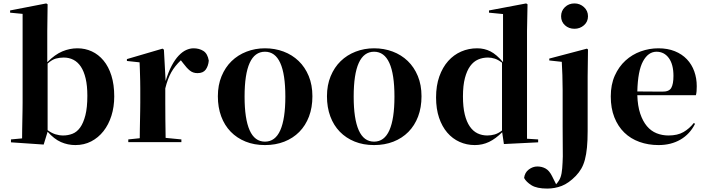

<svg xmlns="http://www.w3.org/2000/svg" viewBox="-20 -838 4129 1121"><path d="M256 -656V-475Q301 -520 344 -538Q387 -556 432 -556Q477 -556 516 -538Q555 -520 584.5 -484.5Q614 -449 630.5 -396.5Q647 -344 647 -275Q647 -214 630.5 -162Q614 -110 584 -72Q554 -34 512.5 -12.5Q471 9 420 9Q376 9 336 -8.5Q296 -26 258 -69L235 6L44 -7V-24L109 -30Q109 -54 109.5 -82Q110 -110 110.5 -137.5Q111 -165 111.5 -191Q112 -217 112 -238V-757L39 -764V-777L250 -818L258 -813ZM352 -502Q328 -502 306 -496Q284 -490 258 -467V-78Q281 -61 303.5 -54Q326 -47 349 -47Q377 -47 403 -57Q429 -67 448 -93.5Q467 -120 478.5 -165Q490 -210 490 -279Q490 -338 480 -380Q470 -422 452 -449Q434 -476 408.5 -489Q383 -502 352 -502Z M937 -548 947 -365Q963 -418 982.5 -454.5Q1002 -491 1023.5 -513.5Q1045 -536 1067 -546Q1089 -556 1110 -556Q1143 -556 1167.5 -540.5Q1192 -525 1199 -484Q1196 -452 1181 -431.5Q1166 -411 1133 -411Q1107 -411 1088.5 -426Q1070 -441 1050 -468L1036 -486Q1001 -453 980 -416Q959 -379 945 -322V-238Q945 -196 945.5 -139.5Q946 -83 947 -33L1039 -24V-8H729V-24L796 -31Q796 -55 796.5 -82.5Q797 -110 797.5 -137.5Q798 -165 798.5 -191Q799 -217 799 -238V-321Q799 -345 798.5 -364.5Q798 -384 797.5 -401.5Q797 -419 796.5 -436Q796 -453 795 -474L721 -482V-493L929 -554Z M1408 -274Q1408 -144 1437.5 -77.5Q1467 -11 1527 -11Q1587 -11 1616.5 -77.5Q1646 -144 1646 -274Q1646 -536 1527 -536Q1408 -536 1408 -274ZM1804 -276Q1804 -210 1784 -157.5Q1764 -105 1727.5 -68Q1691 -31 1640 -11Q1589 9 1527 9Q1464 9 1413.5 -11.5Q1363 -32 1327 -69Q1291 -106 1271.5 -158.5Q1252 -211 1252 -276Q1252 -341 1273.5 -393Q1295 -445 1332 -481Q1369 -517 1419.5 -536.5Q1470 -556 1527 -556Q1585 -556 1635.5 -537Q1686 -518 1723.5 -482Q1761 -446 1782.5 -394Q1804 -342 1804 -276Z M2045 -274Q2045 -144 2074.5 -77.5Q2104 -11 2164 -11Q2224 -11 2253.5 -77.5Q2283 -144 2283 -274Q2283 -536 2164 -536Q2045 -536 2045 -274ZM2441 -276Q2441 -210 2421 -157.5Q2401 -105 2364.5 -68Q2328 -31 2277 -11Q2226 9 2164 9Q2101 9 2050.5 -11.5Q2000 -32 1964 -69Q1928 -106 1908.5 -158.5Q1889 -211 1889 -276Q1889 -341 1910.5 -393Q1932 -445 1969 -481Q2006 -517 2056.5 -536.5Q2107 -556 2164 -556Q2222 -556 2272.5 -537Q2323 -518 2360.5 -482Q2398 -446 2419.5 -394Q2441 -342 2441 -276Z M3057 -28 3122 -24V-7L2922 3L2912 -66Q2874 -28 2835.5 -9.5Q2797 9 2752 9Q2705 9 2663.5 -9.5Q2622 -28 2591.5 -63.5Q2561 -99 2543.5 -150.5Q2526 -202 2526 -269Q2526 -338 2545 -391.5Q2564 -445 2596.5 -481.5Q2629 -518 2672.5 -537Q2716 -556 2766 -556Q2808 -556 2843.5 -538Q2879 -520 2917 -475V-756L2835 -764V-777L3052 -818L3060 -813L3057 -657ZM2825 -47Q2847 -47 2868 -53Q2889 -59 2911 -76V-472Q2889 -489 2869 -495.5Q2849 -502 2829 -502Q2798 -502 2771.5 -490.5Q2745 -479 2725.5 -452.5Q2706 -426 2694.5 -382.5Q2683 -339 2683 -275Q2683 -213 2693.5 -170Q2704 -127 2723 -99.5Q2742 -72 2768 -59.5Q2794 -47 2825 -47Z M3407 -554 3413 -549 3411 -392V-73Q3411 -17 3407 23.5Q3403 64 3395 94Q3387 124 3374 146.5Q3361 169 3342 189Q3300 232 3259.5 247.5Q3219 263 3175 263Q3114 263 3083 243.5Q3052 224 3040 201Q3044 169 3067.5 151.5Q3091 134 3117 134Q3144 134 3165.5 146Q3187 158 3203 190L3227 238Q3238 225 3243.5 216Q3249 207 3253 196Q3260 176 3262.5 144.5Q3265 113 3266 75Q3266 37 3265.5 -7Q3265 -51 3265 -99V-313Q3265 -362 3263.5 -399Q3262 -436 3260 -477L3187 -485V-496ZM3413 -743Q3413 -711 3389.5 -690.5Q3366 -670 3334 -670Q3301 -670 3278.5 -690.5Q3256 -711 3256 -743Q3256 -775 3278.5 -796.5Q3301 -818 3334 -818Q3366 -818 3389.5 -796.5Q3413 -775 3413 -743Z M3883 -47Q3936 -47 3970.5 -67Q4005 -87 4031 -120L4038 -115Q4008 -55 3953 -23Q3898 9 3825 9Q3765 9 3713.5 -9.5Q3662 -28 3625 -64Q3588 -100 3567 -153Q3546 -206 3546 -275Q3546 -344 3569.5 -396.5Q3593 -449 3632 -484.5Q3671 -520 3721 -538Q3771 -556 3824 -556Q3878 -556 3920 -539Q3962 -522 3990.5 -492Q4019 -462 4033.5 -421.5Q4048 -381 4048 -335Q4048 -318 4047 -305.5Q4046 -293 4043 -282H3701Q3703 -219 3718 -174.5Q3733 -130 3757 -101.5Q3781 -73 3813.5 -60Q3846 -47 3883 -47ZM3813 -536Q3765 -536 3734.5 -480.5Q3704 -425 3701 -304L3845 -303Q3886 -302 3899 -324.5Q3912 -347 3912 -395Q3912 -462 3885 -499Q3858 -536 3813 -536Z"/></svg>

Font: XinYuGongZhangJiaSongA
Style: Regular
Weight: 900
Designer: XinYuGong
Foundry: Adobe Systems Incorporated
Version: Version 1.00